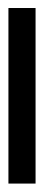

<svg xmlns="http://www.w3.org/2000/svg" viewBox="158 -110 106 467"><g transform="rotate(-90 211.5 123.0)"><path d="M425 156H-2V90H425Z"/></g></svg>

Font: Noto Sans Hanifi Rohingya SemiBold
Style: Regular
Weight: 600
Version: Version 2.101